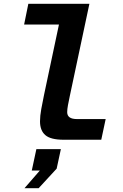

<svg xmlns="http://www.w3.org/2000/svg" viewBox="-20 -730 640 1003"><path d="M312 0Q245 0 217 -24Q189 -48 189 -96Q189 -124 195.5 -160Q202 -196 210 -234L288 -602H106L128 -710H447L345 -230Q339 -202 335 -180.5Q331 -159 331 -144Q331 -108 382 -108H532L509 0ZM108 253 188 161H146L170 49H298L276 151L182 253Z"/></svg>

Font: Geist Mono
Style: Bold Italic
Weight: 700
Italic angle: -12°
Monospace: yes
Designer: Basement.studio, Andrés Briganti, Mateo Zaragoza
Foundry: Basement.studio, Vercel, Andrés Briganti, Guido Ferreyra, Mateo Zaragoza
Version: Version 1.500; ttfautohint (v1.8.4.7-5d5b)